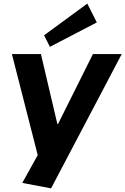

<svg xmlns="http://www.w3.org/2000/svg" viewBox="-20 -835 685 1048"><path d="M101.6 163.5 218.2 -46.5 191.8 34.7 44.9 -540H203.3L293 -158.7H297L487.2 -540H644.5L258.8 193.1ZM508.4 -712.6 252.4 -579.4 220.6 -642.4 456.6 -815.4Z"/></svg>

Font: Pathway Extreme 8pt Thin
Style: Italic
Weight: 100
Italic angle: -8°
Designer: Eduardo Rodriguez Tunni
Foundry: Eduardo Rodriguez Tunni
Version: Version 1.000